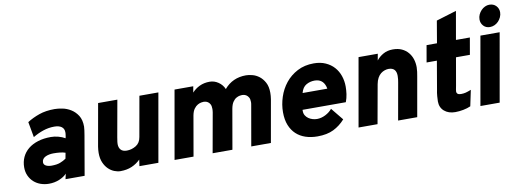

<svg xmlns="http://www.w3.org/2000/svg" viewBox="-59 -1063 3825 1415"><g transform="rotate(-10 1853.5 -356.0)"><path d="M348 -40Q328 -18 292 -3Q256 12 214 12Q182 12 153 2Q124 -8 102 -27.5Q80 -47 67 -75Q54 -103 54 -138Q54 -180 70 -214.5Q86 -249 116 -273.5Q146 -298 189 -311.5Q232 -325 286 -325Q313 -325 341.5 -317.5Q370 -310 392 -297L395 -311Q397 -322 397.5 -329Q398 -336 398 -340Q398 -368 378.5 -382Q359 -396 324 -396Q282 -396 241.5 -382.5Q201 -369 163 -346L142 -462Q183 -488 233 -505.5Q283 -523 349 -523Q374 -523 407 -516.5Q440 -510 470 -491.5Q500 -473 520.5 -441Q541 -409 541 -358Q541 -347 538.5 -331Q536 -315 533 -295L482 0H339ZM256 -116Q295 -116 320 -125.5Q345 -135 365 -149L373 -192Q356 -198 333.5 -200.5Q311 -203 284 -203Q268 -203 252.5 -200Q237 -197 224.5 -191Q212 -185 204.5 -175Q197 -165 197 -151Q197 -134 213.5 -125Q230 -116 256 -116Z M899 -48Q871 -20 834 -4Q797 12 749 12Q727 12 703 2.5Q679 -7 659 -26.5Q639 -46 626 -76Q613 -106 613 -148Q613 -159 614 -170.5Q615 -182 617 -195L673 -511H817L768 -237Q764 -214 763 -204Q762 -194 762 -188Q762 -161 776.5 -145Q791 -129 821 -129Q857 -129 889.5 -148.5Q922 -168 929 -212L982 -511H1124L1034 0H892Z M1245 -511H1385L1377 -465Q1400 -491 1433.5 -507Q1467 -523 1509 -523Q1544 -523 1574 -502.5Q1604 -482 1618 -449Q1680 -523 1781 -523Q1802 -523 1829 -516Q1856 -509 1879.5 -491Q1903 -473 1919.5 -442.5Q1936 -412 1936 -365Q1936 -354 1935 -342Q1934 -330 1932 -317L1876 0H1729L1781 -297Q1784 -312 1784 -322Q1784 -345 1776.5 -357.5Q1769 -370 1759.5 -376Q1750 -382 1741 -383.5Q1732 -385 1728 -385Q1722 -385 1710 -383Q1698 -381 1684 -373Q1670 -365 1658 -347.5Q1646 -330 1640 -298L1588 0H1440L1493 -297Q1494 -305 1494.5 -310.5Q1495 -316 1495 -322Q1495 -345 1488 -357.5Q1481 -370 1471.5 -376Q1462 -382 1453 -383.5Q1444 -385 1440 -385Q1435 -385 1422.5 -383Q1410 -381 1395.5 -373Q1381 -365 1368 -347.5Q1355 -330 1349 -298L1297 0H1155Z M2224 12Q2175 12 2134.5 -1.5Q2094 -15 2065 -42Q2036 -69 2019.5 -110Q2003 -151 2003 -207Q2003 -264 2021.5 -320.5Q2040 -377 2076 -422Q2112 -467 2165.5 -495Q2219 -523 2288 -523Q2338 -523 2376 -506Q2414 -489 2439.5 -460.5Q2465 -432 2478 -394Q2491 -356 2491 -314Q2491 -287 2487 -258Q2483 -229 2472 -200H2148V-191Q2148 -172 2156.5 -158Q2165 -144 2178.5 -134.5Q2192 -125 2209 -120Q2226 -115 2242 -115Q2274 -115 2305.5 -131Q2337 -147 2356 -171L2431 -79Q2393 -36 2344 -12Q2295 12 2224 12ZM2355 -322Q2354 -327 2353 -331Q2352 -335 2351 -339Q2333 -397 2272 -397Q2238 -397 2209.5 -380.5Q2181 -364 2170 -322Z M2622 -511H2766L2757 -462Q2777 -488 2808 -505.5Q2839 -523 2880 -523Q2919 -523 2947 -510Q2975 -497 2994 -474.5Q3013 -452 3022 -423.5Q3031 -395 3031 -363Q3031 -349 3028.5 -329.5Q3026 -310 3023 -295L2971 0H2828L2877 -276Q2879 -285 2880.5 -299Q2882 -313 2882 -325Q2882 -387 2824 -387Q2811 -387 2795.5 -382Q2780 -377 2766 -366Q2752 -355 2741.5 -336Q2731 -317 2726 -290L2674 0H2532Z M3254 12Q3204 12 3172.5 -15Q3141 -42 3141 -88Q3141 -102 3143 -127Q3145 -152 3150 -175L3186 -385H3109L3131 -511H3209L3237 -676L3388 -722L3351 -511H3455L3433 -385H3329L3293 -179Q3286 -145 3286 -137Q3286 -112 3319 -112Q3338 -112 3354 -116Q3370 -120 3395 -130L3370 -11Q3346 0 3314.5 6Q3283 12 3254 12Z M3615 -561Q3585 -561 3566.5 -581Q3548 -601 3548 -629Q3548 -649 3556 -666Q3564 -683 3576.5 -696Q3589 -709 3605 -716.5Q3621 -724 3637 -724Q3669 -724 3688 -704Q3707 -684 3707 -656Q3707 -637 3699 -619.5Q3691 -602 3678.5 -589Q3666 -576 3649.5 -568.5Q3633 -561 3615 -561ZM3534 -511H3678L3588 0H3444Z"/></g></svg>

Font: Overpass Heavy
Style: Italic
Weight: 900
Italic angle: -10°
Designer: Delve Withrington, Dave Bailey
Foundry: Delve Fonts
Version: Version 3.000;DELV;Overpass